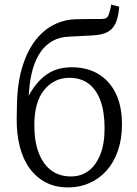

<svg xmlns="http://www.w3.org/2000/svg" viewBox="-20 -805 600 839"><path d="M278 14Q222 14 180 -8Q138 -30 109 -70Q80 -110 66 -166Q52 -222 53 -289L54 -341Q55 -436 76 -507.5Q97 -579 133 -626.5Q169 -674 216.5 -697.5Q264 -721 318 -721Q331 -721 345.5 -721.5Q360 -722 378.5 -722Q397 -722 421 -722Q437 -722 444 -726Q451 -730 455 -741Q458 -749 461.5 -762.5Q465 -776 466 -785L501 -776Q498 -740 490 -716Q482 -692 467 -677.5Q452 -663 426 -656Q419 -654 408.5 -652.5Q398 -651 382 -650Q366 -649 342 -648Q318 -647 285 -645Q242 -644 210.5 -626.5Q179 -609 157.5 -578Q136 -547 123.5 -504Q111 -461 107 -406L105 -386Q138 -447 183 -479Q228 -511 294 -511Q361 -511 410 -481.5Q459 -452 486 -396.5Q513 -341 513 -262Q513 -198 495.5 -147Q478 -96 446 -60Q414 -24 371 -5Q328 14 278 14ZM290 -34Q334 -34 366.5 -58Q399 -82 418 -129Q437 -176 437 -244Q437 -316 419 -365Q401 -414 367 -439.5Q333 -465 283 -465Q217 -465 173.5 -412.5Q130 -360 130 -258Q130 -186 149.5 -136Q169 -86 204.5 -60Q240 -34 290 -34Z"/></svg>

Font: Literata 18pt Light
Style: Regular
Weight: 300
Designer: Latin by Veronika Burian and Jose Scaglione. Greek by Irene Vlachou. Cyrillic by Vera Evstafieva.
Foundry: TypeTogether
Version: Version 3.103;gftools[0.9.29]